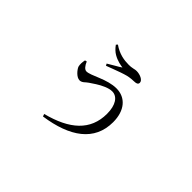

<svg xmlns="http://www.w3.org/2000/svg" viewBox="-118 -875 1237 1237"><g transform="rotate(45 500.0 -256.5)"><path d="M288 -369 301 -372C312 -345 328 -325 345 -325C364 -325 396 -339 435 -355C474 -371 518 -385 559 -385C643 -385 698 -321 698 -216C698 -45 567 47 352 78L346 61C530 14 632 -75 632 -226C632 -306 600 -352 553 -352C521 -352 480 -332 447 -311C414 -290 398 -279 382 -264C373 -257 364 -253 354 -253C326 -253 296 -289 287 -310C282 -329 284 -348 288 -369ZM491 -507C472 -510 439 -515 405 -535C388 -545 372 -560 357 -581L366 -591C417 -555 466 -548 507 -548C520 -548 533 -549 545 -552C556 -555 565 -556 572 -556C603 -556 640 -540 640 -517C640 -504 630 -497 610 -497C597 -497 571 -495 550 -490C523 -483 487 -470 453 -457C436 -450 421 -445 408 -440L401 -453C416 -462 433 -472 450 -482C467 -491 480 -500 491 -507Z"/></g></svg>

Font: CJK Symbols
Style: Regular
Weight: 400
Designer: Ryoko NISHIZUKA 西塚涼子 (kana & ideographs); Frank Grießhammer (serif-style Latin); Paul D. Hunt (sans serif–style Latin); 
Foundry: Unicode
Version: Version 2.000;hotconv 1.1.0;makeotfexe 2.6.0